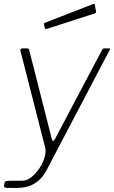

<svg xmlns="http://www.w3.org/2000/svg" viewBox="-35 -771 568 956"><path d="M46 165Q18 165 1 164.5Q-16 164 -15 156L-13 141Q-12 134 -5.5 131.5Q1 129 19 129H75Q99 129 121.5 111Q144 93 161.5 66.5Q179 40 187 12Q195 -16 190 -36L67 -517Q65 -530 76 -530H100Q109 -530 110 -523L223 -79Q225 -70 229.5 -69.5Q234 -69 240 -81L473 -522Q475 -526 477.5 -528Q480 -530 484 -530H508Q517 -530 511 -522L197 76Q184 101 167.5 118Q151 135 132 145.5Q113 156 91.5 160.5Q70 165 46 165ZM437 -747 443 -715Q444 -711 443 -708.5Q442 -706 436 -704L198 -627Q194 -626 191 -627.5Q188 -629 188 -633L184 -648Q183 -656 187 -657L429 -751Q431 -752 434 -750.5Q437 -749 437 -747Z"/></svg>

Font: Libre Franklin Thin Thin
Style: Italic
Weight: 250
Italic angle: -8°
Version: Version 3.000